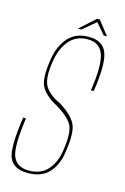

<svg xmlns="http://www.w3.org/2000/svg" viewBox="-108 -733 511 788"><g transform="rotate(15 147.0 -339.0)"><path d="M92 3Q150 3 181.5 -31.2Q213 -65.5 220 -119.5Q234.5 -209 215.5 -243Q196.5 -277 145.5 -308Q100 -328.5 80.5 -359Q61 -389.5 73 -465Q81.5 -522 110.8 -556.5Q140 -591 189 -591Q241 -591 256.2 -545Q271.5 -499 255 -392H267Q285 -509.5 268 -555.8Q251 -602 191 -602Q134 -602 102 -564.5Q70 -527 62 -467.5Q49 -384.5 68.2 -352.8Q87.5 -321 133.5 -296Q183.5 -267.5 203 -237Q222.5 -206.5 209 -122Q201.5 -72.5 173.2 -40.2Q145 -8 93.5 -8Q42.5 -8 26 -47.8Q9.5 -87.5 27.5 -212H15.5Q-4.5 -77.5 14 -37.2Q32.5 3 92 3ZM138 -623H152.5L208 -669.5L247.5 -623H261.5L215 -682.5H204Z"/></g></svg>

Font: Anybody Thin Condensed
Style: Italic
Weight: 100
Width: 3
Italic angle: -10°
Version: Version 1.113;gftools[0.9.25]